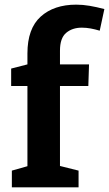

<svg xmlns="http://www.w3.org/2000/svg" viewBox="-20 -806 469 826"><path d="M31 0V-72L98 -91V-436H28V-511L98 -529V-576Q98 -683 155 -734.5Q212 -786 308 -786Q336 -786 365.5 -781Q395 -776 429 -767L409 -674Q389 -680 370 -683.5Q351 -687 332 -687Q291 -687 264.5 -664.5Q238 -642 238 -588V-529H363L360 -436H238V-92L318 -72V0Z"/></svg>

Font: Bitter
Style: Bold
Weight: 700
Designer: Sol Matas, and Bitter project Authors
Foundry: Sol Matas
Version: Version 2.001